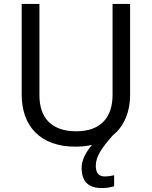

<svg xmlns="http://www.w3.org/2000/svg" viewBox="-20 -734 771 974"><path d="M466 107C466 61 493 20 552 -47C611 -95 640 -168 640 -252V-714H551V-252C551 -144 496 -68 367 -68C242 -68 180 -135 180 -251V-714H90V-254C90 -95 184 10 362 10C393 10 421 7 447 1C419 33 394 76 394 117C394 185 426 220 497 220C523 220 540 216 559 211V155C548 157 533 161 511 161C483 161 466 146 466 107Z"/></svg>

Font: Noto Sans Brahmi
Style: Regular
Weight: 400
Designer: Monotype Design Team
Foundry: Monotype Imaging Inc.
Version: Version 2.004